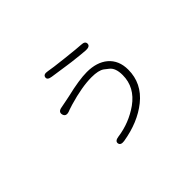

<svg xmlns="http://www.w3.org/2000/svg" viewBox="-118 -904 1236 1236"><g transform="rotate(-45 500.0 -286.0)"><path d="M423 47Q388 52 384 29Q381 6 417 1Q527 -14 618 -78Q717 -149 717 -260Q717 -325 684 -350Q670 -361 656 -372Q628 -392 565 -392Q478 -392 352 -355Q335 -350 318 -344L305 -339Q270 -327 262 -356Q255 -385 291 -391L342 -401Q359 -404 376 -408Q498 -437 567 -437Q657 -437 711 -392Q767 -344 767 -259Q767 -135 666 -54Q570 23 423 47ZM700 -562Q699 -539 663 -540Q639 -541 545 -552Q527 -555 509 -557L386 -575Q350 -580 354 -602Q358 -625 394 -618Q423 -612 530.5 -600Q638 -588 665 -587Q701 -586 700 -562Z"/></g></svg>

Font: Resource Han Rounded JP Light
Style: Regular
Weight: 300
Designer: Cyano Hao (round all glyphs); Ryoko NISHIZUKA 西塚涼子 (kana, bopomofo & ideographs); Paul D. Hunt (Latin, Greek & Cyrillic)
Foundry: Cyano Hao
Version: 0.990